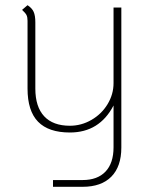

<svg xmlns="http://www.w3.org/2000/svg" viewBox="-20 -500 559 739"><path d="M447 -471V68Q447 141 408.5 180Q370 219 298 219H184V193H298Q355 193 386 160.5Q417 128 417 67V-94Q363 10 249 10Q167 10 126.5 -31.5Q86 -73 86 -159V-420Q86 -434 82 -442Q78 -450 65 -462L86 -480Q103 -469 109.5 -454.5Q116 -440 116 -414V-159Q116 -89 150 -52.5Q184 -16 249 -16Q293 -16 332 -38.5Q371 -61 394 -99Q417 -137 417 -180V-471Z"/></svg>

Font: KoHo ExtraLight
Style: Regular
Weight: 275
Version: Version 1.000; ttfautohint (v1.6)